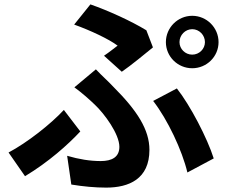

<svg xmlns="http://www.w3.org/2000/svg" viewBox="-20 -807 1040 875"><path d="M535 -480C575 -507 650 -569 677 -591L647 -669C578 -711 475 -758 392 -787L318 -695C393 -668 476 -629 516 -599C501 -588 478 -569 454 -553ZM736 -615C736 -549 790 -496 856 -496C922 -496 976 -549 976 -615C976 -681 922 -735 856 -735C790 -735 736 -681 736 -615ZM798 -615C798 -647 824 -674 856 -674C888 -674 914 -647 914 -615C914 -584 888 -558 856 -558C824 -558 798 -584 798 -615ZM305 34C360 43 413 48 464 48C567 48 661 9 661 -124C661 -216 605 -303 497 -411C472 -438 446 -460 417 -491L319 -409C352 -385 386 -355 411 -331C456 -289 524 -196 524 -138C524 -91 490 -73 439 -73C391 -73 340 -81 286 -97ZM954 -85C925 -177 847 -327 786 -404L678 -347C744 -262 810 -122 834 -21ZM271 -306C212 -242 104 -157 19 -112L94 -4C202 -69 290 -148 346 -208Z"/></svg>

Font: Spoqa Han Sans Neo Bold
Style: Bold
Weight: 700
Designer: [Spoqa Han Sans Neo] Dong-huui Kim  Younghwa Kang  Yujin Lee  [Noto Sans] Ryoko NISHIZUKA  (kana & ideographs); Paul D. 
Foundry: Spoqa (http://www.spoqa-han-sans.com)
Version: Version 1.000